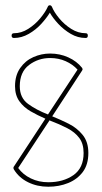

<svg xmlns="http://www.w3.org/2000/svg" viewBox="-20 -704 386 728"><path d="M33 -61Q31 -64 31 -67Q31 -67 31 -68Q31 -68 31 -68Q31 -71 33 -73L152 -254Q122 -267 96 -282Q70 -297 53.5 -320Q37 -343 37 -377Q37 -418 56.5 -446Q76 -474 106.5 -487.5Q137 -501 170 -501Q207 -501 239 -486.5Q271 -472 291 -447Q293 -444 293 -441Q293 -441 293 -440Q293 -440 293 -440Q293 -439 291 -436L178 -263Q208 -251 240 -235Q272 -219 293.5 -192.5Q315 -166 315 -124Q315 -80 294 -52Q273 -24 238.5 -10Q204 4 163 4Q121 4 86.5 -13Q52 -30 33 -61ZM55 -377Q55 -333 86.5 -310Q118 -287 162 -270L274 -440Q256 -460 229 -472Q202 -484 170 -484Q125 -484 90 -457.5Q55 -431 55 -377ZM169 -247 168 -248 49 -67Q67 -42 97 -27.5Q127 -13 163 -13Q220 -13 258.5 -40Q297 -67 297 -124Q297 -159 280.5 -181Q264 -203 235 -218Q206 -233 169 -247ZM161 -678Q163 -684 169 -684Q174 -684 177 -678Q185 -658 204.5 -634.5Q224 -611 250 -594.5Q276 -578 305 -578Q313 -578 313 -569Q313 -560 305 -560Q275 -560 248.5 -575.5Q222 -591 201 -613.5Q180 -636 169 -656Q157 -636 136.5 -613.5Q116 -591 89 -575.5Q62 -560 33 -560Q24 -560 24 -569Q24 -578 33 -578Q61 -578 87 -594.5Q113 -611 132.5 -634.5Q152 -658 161 -678Z"/></svg>

Font: Libertine Sup Thin
Style: Regular
Weight: 100
Designer: Bastien Sozeau
Foundry: NBR — Bastien Sozeau
Version: Version 2.003; ttfautohint (v1.8.4.7-5d5b);gftools[0.9.33]